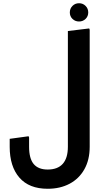

<svg xmlns="http://www.w3.org/2000/svg" viewBox="-20 -937 625 1188"><path d="M400 -212V-745L532 -761L535 -753V-212ZM275 231Q160 231 100 162Q40 93 40 -29H160Q160 44 188.5 78Q217 112 275 112Q337 112 368.5 76.5Q400 41 400 -29H535Q535 52 502 110.5Q469 169 410.5 200Q352 231 275 231ZM40 -29V-78L157 -94L160 -86V-29ZM400 -29V-346L532 -362L535 -354V-29ZM469 -804Q445 -804 428.5 -820Q412 -836 412 -860Q412 -884 428.5 -900.5Q445 -917 469 -917Q493 -917 509.5 -900.5Q526 -884 526 -860Q526 -836 509.5 -820Q493 -804 469 -804Z"/></svg>

Font: Fustat ExtraBold
Style: Regular
Weight: 800
Designer: Mohamed Gaber, Khaled Hosny, Laura Garcia Mut
Foundry: Kief Type Foundry, Alif Type Foundry, Hard Type Foundry
Version: Version 1.007